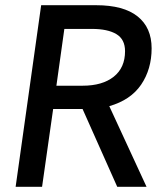

<svg xmlns="http://www.w3.org/2000/svg" viewBox="-20 -717 642 737"><path d="M138 -697H349Q454.5 -697 508.2 -654Q562 -611 562 -531.5Q562 -451.5 521.8 -392.2Q481.5 -333 399.5 -309.5L542.5 0H430L297 -298.5H267.5H184L141.5 0H40ZM460 -520.5Q460 -566 426.8 -586Q393.5 -606 333 -606H227L196.5 -388H297Q373 -388 416.5 -422.5Q460 -457 460 -520.5Z"/></svg>

Font: HK Grotesk Medium
Style: Italic
Weight: 500
Italic angle: -8°
Designer: Alfredo Marco Pradil
Foundry: Hanken Design Co.
Version: Version 3.004